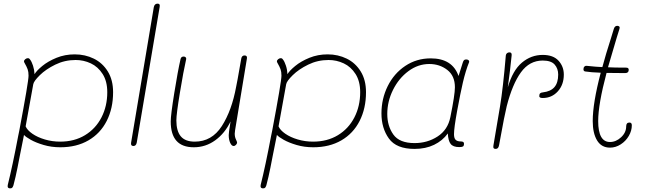

<svg xmlns="http://www.w3.org/2000/svg" viewBox="-20 -812 3576 1056"><path d="M602 -305Q602 -216 567 -147Q532 -78 466.5 -40Q401 -2 312 -2Q263 -2 220.5 -14.5Q178 -27 149.5 -43Q121 -59 112 -70Q105 -38 89 45Q86 61 76 111.5Q66 162 54 207Q51 216 47.5 220Q44 224 36 224Q22 224 22 212Q22 207 23 204Q49 100 80 -64L86 -93Q137 -363 137 -396Q137 -417 132 -431Q127 -445 115 -466Q112 -471 112 -474Q112 -481 119 -486.5Q126 -492 133 -492Q139 -492 141.5 -489Q144 -486 145 -485Q154 -474 161.5 -451Q169 -428 170 -404Q181 -423 212.5 -449Q244 -475 290.5 -494Q337 -513 391 -513Q448 -513 496 -489.5Q544 -466 573 -419Q602 -372 602 -305ZM570 -305Q570 -365 544.5 -405Q519 -445 479.5 -463.5Q440 -482 396 -482Q336 -482 284 -456.5Q232 -431 199 -398.5Q166 -366 163 -349L121 -117Q130 -96 158 -76.5Q186 -57 226.5 -45Q267 -33 311 -33Q389 -33 447.5 -68.5Q506 -104 538 -166Q570 -228 570 -305Z M701 -27 826 -773Q830 -792 847 -792Q862 -792 858 -773L732 -27Q728 -9 714 -9Q698 -9 701 -27Z M1273 -96Q1271 -82 1271 -77Q1271 -59 1277.5 -45.5Q1284 -32 1284 -28Q1284 -22 1278 -15.5Q1272 -9 1265 -9Q1254 -9 1246 -26.5Q1238 -44 1238 -69Q1238 -75 1240 -91L1248 -144Q1217 -79 1164 -40.5Q1111 -2 1046 -2Q982 -2 950.5 -37.5Q919 -73 919 -144Q919 -179 938.5 -300.5Q958 -422 973 -487Q976 -501 990 -501Q997 -501 1001 -497Q1005 -493 1004 -487Q989 -421 969.5 -302.5Q950 -184 950 -150Q950 -91 974.5 -62Q999 -33 1051 -33Q1145 -33 1200 -118.5Q1255 -204 1279 -336L1287 -377L1307 -490Q1310 -507 1325 -507Q1341 -507 1338 -490Z M1993 -305Q1993 -216 1958 -147Q1923 -78 1857.5 -40Q1792 -2 1703 -2Q1654 -2 1611.5 -14.5Q1569 -27 1540.5 -43Q1512 -59 1503 -70Q1496 -38 1480 45Q1477 61 1467 111.5Q1457 162 1445 207Q1442 216 1438.5 220Q1435 224 1427 224Q1413 224 1413 212Q1413 207 1414 204Q1440 100 1471 -64L1477 -93Q1528 -363 1528 -396Q1528 -417 1523 -431Q1518 -445 1506 -466Q1503 -471 1503 -474Q1503 -481 1510 -486.5Q1517 -492 1524 -492Q1530 -492 1532.5 -489Q1535 -486 1536 -485Q1545 -474 1552.5 -451Q1560 -428 1561 -404Q1572 -423 1603.5 -449Q1635 -475 1681.5 -494Q1728 -513 1782 -513Q1839 -513 1887 -489.5Q1935 -466 1964 -419Q1993 -372 1993 -305ZM1961 -305Q1961 -365 1935.5 -405Q1910 -445 1870.5 -463.5Q1831 -482 1787 -482Q1727 -482 1675 -456.5Q1623 -431 1590 -398.5Q1557 -366 1554 -349L1512 -117Q1521 -96 1549 -76.5Q1577 -57 1617.5 -45Q1658 -33 1702 -33Q1780 -33 1838.5 -68.5Q1897 -104 1929 -166Q1961 -228 1961 -305Z M2526 -359Q2512 -299 2494.5 -203.5Q2477 -108 2477 -74Q2477 -52 2486 -43Q2495 -34 2515 -34Q2532 -34 2532 -22Q2532 -10 2526.5 -6.5Q2521 -3 2506 -3Q2472 -3 2458.5 -20.5Q2445 -38 2443 -78Q2414 -38 2367.5 -15.5Q2321 7 2260 7Q2160 7 2119 -50Q2078 -107 2078 -188Q2078 -269 2112.5 -338.5Q2147 -408 2209 -449.5Q2271 -491 2349 -491Q2468 -491 2502 -394L2525 -467Q2528 -477 2532 -481Q2536 -485 2544 -485Q2553 -485 2557.5 -480.5Q2562 -476 2560 -470Q2541 -423 2526 -359ZM2482 -332Q2482 -395 2440 -427.5Q2398 -460 2341 -460Q2279 -460 2226 -420.5Q2173 -381 2141.5 -317.5Q2110 -254 2110 -185Q2110 -119 2143.5 -72Q2177 -25 2260 -25Q2331 -25 2387 -61.5Q2443 -98 2457 -168Q2482 -291 2482 -332Z M3081 -402Q3081 -346 3048 -309.5Q3015 -273 2965 -273Q2946 -273 2946 -283Q2946 -294 2950.5 -298.5Q2955 -303 2966 -304Q3009 -309 3029.5 -333Q3050 -357 3050 -402Q3050 -435 3030.5 -457Q3011 -479 2965 -479Q2892 -479 2845 -414Q2798 -349 2767 -228Q2752 -164 2735 -68L2725 -14Q2723 -3 2718.5 2Q2714 7 2706 7Q2698 7 2695 2.5Q2692 -2 2694 -13L2730 -226Q2747 -329 2762 -507Q2763 -515 2768.5 -519.5Q2774 -524 2782 -524Q2796 -524 2794 -507Q2787 -434 2773 -332Q2800 -425 2850.5 -467.5Q2901 -510 2965 -510Q3023 -510 3052 -478Q3081 -446 3081 -402Z M3455 -123Q3455 -93 3438.5 -64.5Q3422 -36 3394 -18Q3366 0 3335 0Q3288 0 3264 -39.5Q3240 -79 3240 -146Q3240 -245 3284 -412Q3229 -414 3198 -419Q3189 -421 3189 -431Q3189 -441 3194.5 -446Q3200 -451 3206 -450Q3262 -444 3293 -443Q3311 -511 3341 -604L3356 -653Q3361 -670 3375 -670Q3382 -670 3386 -666Q3390 -662 3387 -653L3372 -605L3324 -442Q3357 -440 3424 -440Q3438 -440 3438 -428Q3438 -410 3418 -410Q3351 -410 3316 -411Q3270 -238 3270 -146Q3270 -31 3335 -31Q3368 -31 3396 -57Q3424 -83 3424 -117Q3424 -138 3442 -138Q3455 -138 3455 -123Z"/></svg>

Font: Mali ExtraLight
Style: Italic
Weight: 275
Italic angle: -10°
Version: Version 1.000; ttfautohint (v1.6)